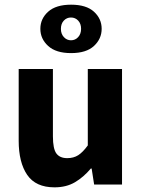

<svg xmlns="http://www.w3.org/2000/svg" viewBox="-20 -792 608 824"><path d="M214 12Q133.3 12 96.7 -41.5Q60.2 -95 60.2 -188V-496H207.1V-207Q207.1 -153.2 222 -133.3Q236.9 -113.3 268.5 -113.3Q296 -113.3 315.8 -126Q335.5 -138.6 356.8 -167.9V-496H503.7V0H384L373.3 -68.6H369.7Q338.8 -31.8 301.7 -9.9Q264.5 12 214 12ZM285.1 -564.1Q220.2 -564.1 186.7 -594.7Q153.2 -625.2 153.2 -668.4Q153.2 -711.7 186.7 -741.8Q220.2 -771.9 285.1 -771.9Q350.1 -771.9 383.2 -741.8Q416.3 -711.7 416.3 -668.4Q416.3 -625.2 383.2 -594.7Q350.1 -564.1 285.1 -564.1ZM284.6 -619.1Q303 -619.1 315.5 -632.8Q328 -646.6 328 -668.4Q328 -690.3 315.5 -703.6Q303.1 -716.9 284.5 -716.9Q266.6 -716.9 254 -703.7Q241.4 -690.4 241.4 -668Q241.4 -646.6 254.1 -632.8Q266.8 -619.1 284.6 -619.1Z"/></svg>

Font: Source Sans 3
Style: Regular
Weight: 200
Designer: Paul D. Hunt
Foundry: Adobe
Version: Version 3.046;hotconv 1.0.118;makeotfexe 2.5.65603